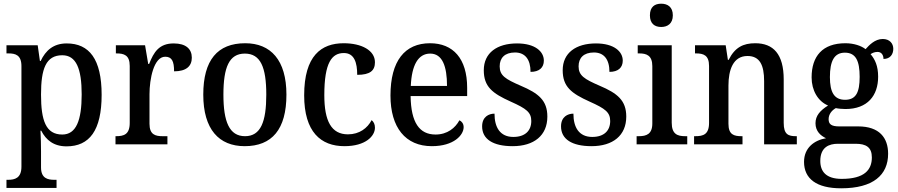

<svg xmlns="http://www.w3.org/2000/svg" viewBox="-20 -781 4862 1039"><path d="M15 236H286V192H274C238 192 202 184 202 125V39C202 5 201 -39 199 -74H203C229 -23 271 11 340 11C464 11 530 -75 530 -268C530 -461 463 -546 341 -546C269 -546 227 -508 200 -451H196L184 -536H15V-492H26C64 -492 96 -483 96 -423V121C96 183 60 192 24 192H15ZM317 -53C228 -53 202 -129 202 -269C202 -408 228 -482 317 -482C392 -482 422 -410 422 -270C422 -129 392 -53 317 -53Z M605 0H886V-44H860C821 -44 789 -52 789 -111V-271C789 -353 812 -474 874 -474C910 -474 922 -450 922 -395C988 -395 1018 -423 1018 -469C1018 -516 986 -546 920 -546C841 -546 812 -499 787 -435H782L765 -536H607V-492H610C651 -492 682 -483 682 -424V-116C682 -53 650 -44 608 -44H605Z M1304 10C1452 10 1530 -81 1530 -269C1530 -456 1445 -547 1307 -547C1157 -547 1080 -456 1080 -269C1080 -81 1165 10 1304 10ZM1306 -44C1221 -44 1189 -122 1189 -269C1189 -417 1220 -491 1305 -491C1390 -491 1421 -417 1421 -269C1421 -122 1391 -44 1306 -44Z M1844 10C1959 10 2009 -45 2009 -90C2009 -109 2002 -122 1991 -131C1969 -88 1925 -54 1863 -54C1773 -54 1735 -126 1735 -266C1735 -443 1776 -494 1841 -494C1898 -494 1913 -441 1913 -376C1983 -376 2009 -399 2009 -444C2009 -509 1936 -547 1840 -547C1719 -547 1626 -480 1626 -265C1626 -67 1716 10 1844 10Z M2317 10C2436 10 2489 -50 2489 -93C2489 -112 2478 -125 2466 -130C2444 -89 2401 -53 2337 -53C2250 -53 2204 -117 2202 -261H2508V-306C2508 -464 2432 -547 2307 -547C2171 -547 2093 -452 2093 -264C2093 -91 2174 10 2317 10ZM2399 -316H2203C2208 -429 2243 -491 2308 -491C2374 -491 2399 -422 2399 -316Z M2754 10C2870 10 2942 -48 2942 -150C2942 -237 2895 -276 2798 -317C2715 -353 2684 -372 2684 -422C2684 -467 2711 -497 2767 -497C2821 -497 2851 -460 2851 -392C2898 -392 2923 -415 2923 -453C2923 -502 2876 -546 2778 -546C2670 -546 2598 -495 2598 -401C2598 -312 2644 -276 2744 -231C2829 -193 2855 -173 2855 -126C2855 -74 2822 -40 2758 -40C2686 -40 2656 -92 2656 -166C2625 -166 2589 -149 2589 -97C2589 -28 2648 10 2754 10Z M3181 10C3297 10 3369 -48 3369 -150C3369 -237 3322 -276 3225 -317C3142 -353 3111 -372 3111 -422C3111 -467 3138 -497 3194 -497C3248 -497 3278 -460 3278 -392C3325 -392 3350 -415 3350 -453C3350 -502 3303 -546 3205 -546C3097 -546 3025 -495 3025 -401C3025 -312 3071 -276 3171 -231C3256 -193 3282 -173 3282 -126C3282 -74 3249 -40 3185 -40C3113 -40 3083 -92 3083 -166C3052 -166 3016 -149 3016 -97C3016 -28 3075 10 3181 10Z M3558 -635C3592 -635 3621 -653 3621 -698C3621 -744 3592 -761 3558 -761C3523 -761 3497 -744 3497 -698C3497 -653 3523 -635 3558 -635ZM3425 0H3699V-44H3688C3646 -44 3615 -55 3615 -117V-536H3431V-492H3439C3479 -492 3510 -481 3510 -423V-113C3510 -55 3478 -44 3437 -44H3425Z M3736 0H3998V-44H3993C3952 -44 3922 -52 3922 -111V-318C3922 -402 3947 -478 4025 -478C4092 -478 4115 -428 4115 -342V0H4292V-44H4288C4246 -44 4221 -53 4221 -116V-351C4221 -488 4165 -547 4067 -547C4002 -547 3957 -525 3923 -457H3919L3907 -536H3741V-492H3746C3786 -492 3817 -483 3817 -424V-116C3817 -53 3785 -44 3743 -44H3736Z M4532 238C4705 238 4786 166 4786 51C4786 -35 4739 -97 4624 -97H4521C4479 -97 4464 -109 4464 -136C4464 -164 4483 -185 4503 -196C4515 -193 4540 -191 4555 -191C4675 -191 4732 -264 4732 -366C4732 -424 4715 -460 4691 -488C4702 -495 4713 -500 4729 -500C4750 -500 4761 -483 4761 -462C4798 -462 4814 -488 4814 -517C4814 -545 4795 -570 4757 -570C4714 -570 4683 -536 4664 -515C4641 -533 4601 -547 4555 -547C4431 -547 4372 -477 4372 -362C4372 -292 4406 -233 4461 -210C4418 -183 4393 -155 4393 -114C4393 -70 4422 -46 4450 -33C4386 -22 4331 19 4331 95C4331 186 4398 238 4532 238ZM4553 -241C4494 -241 4471 -282 4471 -364C4471 -450 4494 -496 4552 -496C4611 -496 4632 -452 4632 -365C4632 -281 4612 -241 4553 -241ZM4535 187C4450 187 4419 147 4419 90C4419 15 4467 -3 4514 -3H4610C4667 -3 4698 16 4698 71C4698 138 4658 187 4535 187Z"/></svg>

Font: Noto Serif Devanagari SemiCondensed Medium
Style: Regular
Weight: 500
Width: 4
Designer: Universal Thirst, Indian Type Foundry and the Monotype Design Team
Foundry: Monotype Imaging Inc.
Version: Version 2.004